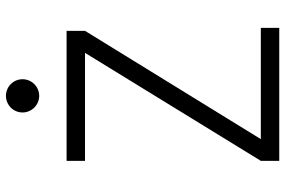

<svg xmlns="http://www.w3.org/2000/svg" viewBox="-172 -758 931 626"><g transform="rotate(-90 293.0 -445.5)"><path d="M81.1 0H514.6V-60.1H151.9L504.9 -633.3V-693.4H81.1V-633.3H433.1L81.1 -60.1ZM293 -782.7C322.8 -782.7 347.2 -807.1 347.2 -836.9C347.2 -867.2 322.8 -891.1 293 -891.1C263.2 -891.1 238.8 -867.2 238.8 -836.9C238.8 -807.1 263.2 -782.7 293 -782.7Z"/></g></svg>

Font: Cascadia Code Light
Style: Regular
Weight: 300
Monospace: yes
Designer: Aaron Bell
Foundry: Saja Typeworks
Version: Version 2404.023